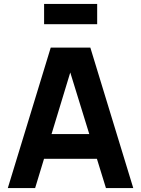

<svg xmlns="http://www.w3.org/2000/svg" viewBox="-20 -964 723 984"><path d="M206 -840V-944H478V-840ZM20 0 240 -720H443L663 0H523L327 -635H353L160 0ZM152 -150V-277H532V-150Z"/></svg>

Font: Manrope ExtraLight ExtraBold
Style: Regular
Weight: 800
Version: Version 4.504